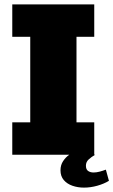

<svg xmlns="http://www.w3.org/2000/svg" viewBox="-20 -706 517 876"><path d="M36 0V-148H118V-538H36V-686H410V-538H329V-148H410V0ZM363 150Q335 150 310.5 141.5Q286 133 271 115.5Q256 98 256 71Q256 47 268 29Q280 11 296 0H414Q397 10 384.5 21.5Q372 33 372 50Q372 67 382 74Q392 81 407 81Q420 81 435 77Q450 73 463 68L477 119Q454 133 423.5 141.5Q393 150 363 150Z"/></svg>

Font: Chivo Medium Black
Style: Regular
Weight: 900
Version: Version 2.002